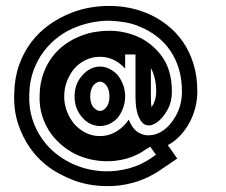

<svg xmlns="http://www.w3.org/2000/svg" viewBox="-20 -595 764 649"><path d="M579 -59 523 -21Q479 9 430.5 22.5Q382 36 332 34Q258 32 194 -1Q126 -33 83 -93Q56 -131 41 -177Q26 -223 28 -278Q29 -331 44.5 -375Q60 -419 86.5 -453.5Q113 -488 148 -512.5Q183 -537 222 -552Q253 -564 285 -569.5Q317 -575 349 -575Q416 -575 475 -551Q512 -536 543.5 -511.5Q575 -487 598 -454Q621 -421 634 -379Q647 -337 647 -286Q647 -257 640 -230.5Q633 -204 621 -181.5Q609 -159 593.5 -141.5Q578 -124 560 -112Q556 -110 553.5 -108Q551 -106 547 -105ZM408 -113H409ZM508 -286Q508 -332 490 -365V-269Q490 -257 490.5 -248Q491 -239 492 -233Q499 -242 503.5 -255.5Q508 -269 508 -286ZM338 -308Q329 -319 318 -319Q308 -319 297 -308Q285 -294 285 -269Q285 -244 297 -231Q308 -220 318 -220Q329 -220 338 -231Q350 -244 350 -269Q350 -294 338 -308ZM473 -90Q442 -68 406.5 -58.5Q371 -49 335 -50Q280 -52 233 -75Q185 -100 154 -141Q134 -168 123 -202Q112 -236 114 -276Q115 -314 126.5 -346Q138 -378 156.5 -402.5Q175 -427 200 -445Q225 -463 254 -474Q277 -483 301 -487Q325 -491 349 -491Q397 -491 441 -473Q492 -452 526.5 -405.5Q561 -359 561 -286Q561 -250 545.5 -222.5Q530 -195 510 -181Q496 -172 486 -171Q473 -171 466 -176Q454 -185 446 -207.5Q438 -230 438 -269V-393V-411H403V-393V-363Q386 -382 364.5 -392.5Q343 -403 318 -403Q292 -403 270 -392.5Q248 -382 231 -363Q216 -345 206.5 -321Q197 -297 197 -269Q197 -242 206.5 -218Q216 -194 231 -176Q248 -157 270 -146Q292 -135 318 -135Q343 -135 365 -146Q387 -157 404 -176Q407 -180 410 -183.5Q413 -187 415 -191Q427 -161 446 -148Q468 -135 488 -138Q509 -139 530 -153Q556 -170 575.5 -205.5Q595 -241 595 -286Q595 -328 584.5 -362.5Q574 -397 555 -424.5Q536 -452 510 -472Q484 -492 454 -504Q430 -515 403.5 -519.5Q377 -524 349 -525Q295 -525 241 -505Q208 -493 179.5 -472Q151 -451 129 -422.5Q107 -394 93.5 -357.5Q80 -321 79 -277Q77 -231 89.5 -192Q102 -153 125 -122Q143 -97 166.5 -78Q190 -59 217 -45Q272 -18 334 -16Q376 -15 416.5 -26Q457 -37 493 -62L507 -72L488 -99ZM378 -341Q389 -327 396 -309Q403 -291 403 -269Q403 -248 396 -229.5Q389 -211 378 -197Q366 -184 350.5 -176.5Q335 -169 318 -169Q301 -169 285.5 -176.5Q270 -184 259 -197Q232 -227 232 -269Q232 -312 259 -341Q270 -354 285.5 -362Q301 -370 318 -370Q335 -370 350.5 -362Q366 -354 378 -341Z"/></svg>

Font: Aurach Bi
Style: Regular
Weight: 400
Designer: Peter Wiegel
Foundry: Peter Wiegel
Version: Version 1.002